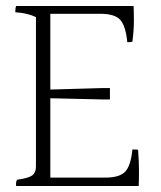

<svg xmlns="http://www.w3.org/2000/svg" viewBox="-20 -671 537 641"><path d="M148 -78H331Q380 -78 398.5 -98.5Q417 -119 422 -172Q435 -172 441 -171Q444 -131 444 -101Q444 -71 443 -50H34Q32 -63 37 -71Q74 -76 87 -85Q100 -94 100 -116V-614Q70 -628 31 -630Q31 -645 34 -651H426Q427 -632 427 -601Q427 -570 422 -532Q418 -530 405 -530Q400 -583 382 -604Q364 -625 315 -625H148V-372L321 -377H347V-339H321L148 -343Z"/></svg>

Font: Halant Light
Style: Regular
Weight: 300
Designer: Hitesh Malaviya (Devanagari), Satya Rajpurohit (Latin)
Foundry: Indian Type Foundry
Version: Version 1.101;PS 1.0;hotconv 1.0.78;makeotf.lib2.5.61930; tt